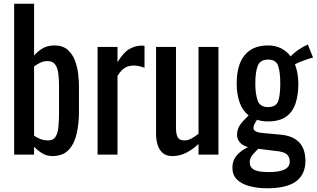

<svg xmlns="http://www.w3.org/2000/svg" viewBox="-20 -830 1701 1031"><path d="M261 8Q230 8 205.5 -7.5Q181 -23 163 -42V0H56V-810H163V-532Q182 -554 208.5 -570Q235 -586 272 -586Q317 -586 343.5 -562.5Q370 -539 383 -503.5Q396 -468 400 -431.5Q404 -395 404 -369V-229Q404 -168 392 -113.5Q380 -59 349 -25.5Q318 8 261 8ZM239 -76Q267 -76 279 -96.5Q291 -117 294 -152Q297 -187 297 -229V-369Q297 -405 293 -435.5Q289 -466 276 -484Q263 -502 235 -502Q214 -502 195.5 -493Q177 -484 163 -473V-102Q177 -91 196.5 -83.5Q216 -76 239 -76Z M504 0V-578H611V-496Q643 -549 675 -567Q707 -585 739 -585Q743 -585 746.5 -585Q750 -585 756 -584V-466Q744 -471 728.5 -474.5Q713 -478 697 -478Q672 -478 651.5 -466.5Q631 -455 611 -422V0Z M905 8Q871 8 852 -10Q833 -28 825.5 -55Q818 -82 818 -110V-578H925V-142Q925 -111 934 -93.5Q943 -76 971 -76Q989 -76 1008.5 -86.5Q1028 -97 1046 -112V-578H1153V0H1046V-57Q1018 -30 982.5 -11Q947 8 905 8Z M1415 181Q1362 181 1319.5 169.5Q1277 158 1252.5 134Q1228 110 1228 71Q1228 30 1253 2.5Q1278 -25 1312 -40Q1282 -48 1267.5 -66Q1253 -84 1253 -105Q1253 -137 1269.5 -160Q1286 -183 1315 -210Q1282 -236 1266.5 -280.5Q1251 -325 1251 -381Q1251 -482 1294 -534Q1337 -586 1419 -586Q1460 -586 1490.5 -570Q1521 -554 1541 -527Q1552 -541 1578 -559.5Q1604 -578 1633 -591L1661 -521Q1648 -518 1627.5 -511Q1607 -504 1588.5 -496.5Q1570 -489 1564 -484Q1582 -438 1582 -378Q1582 -319 1566.5 -273.5Q1551 -228 1515.5 -203Q1480 -178 1419 -178Q1386 -178 1360 -187Q1354 -178 1347.5 -166Q1341 -154 1341 -143Q1341 -120 1389 -116L1486 -107Q1620 -95 1620 34Q1620 107 1569.5 144Q1519 181 1415 181ZM1419 -255Q1463 -255 1474 -287.5Q1485 -320 1485 -381Q1485 -441 1474 -475.5Q1463 -510 1420 -510Q1377 -510 1364 -476.5Q1351 -443 1351 -381Q1351 -326 1363.5 -290.5Q1376 -255 1419 -255ZM1321 42Q1321 68 1343.5 81Q1366 94 1424 94Q1536 94 1536 38Q1536 12 1519.5 -2Q1503 -16 1456 -20L1367 -31Q1349 -14 1335 3Q1321 20 1321 42Z"/></svg>

Font: Oswald
Style: Regular
Weight: 400
Designer: Vernon Adams
Foundry: Vernon Adams
Version: Version 4.103; ttfautohint (v1.8.3)